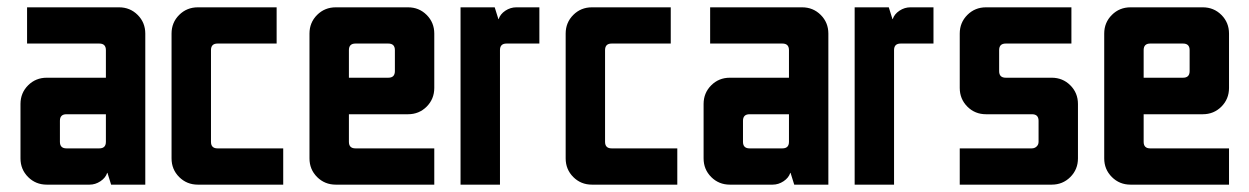

<svg xmlns="http://www.w3.org/2000/svg" viewBox="-20 -502 3397 522"><path d="M267.9 -191.4H160.7Q142.9 -191.4 142.9 -173.6V-116.4Q142.9 -98.6 160.7 -98.6H250Q267.9 -98.6 267.9 -116.4ZM53.6 -482.1H303.6Q333.6 -482.1 354.3 -461.4Q375 -440.7 375 -410.7V0H282.1L272.1 -32.1H271.4Q267.1 -18.6 253.2 -9.3Q239.3 0 223.6 0H107.1Q77.1 0 56.4 -20.7Q35.7 -41.4 35.7 -71.4V-219.3Q35.7 -249.3 56.4 -270Q77.1 -290.7 107.1 -290.7H267.9V-365.7Q267.9 -383.6 250 -383.6H53.6Z M517.9 -482.1H732.1V-383.6H571.4Q553.6 -383.6 553.6 -365.7V-116.4Q553.6 -98.6 571.4 -98.6H750V0H517.9Q487.9 0 467.1 -20.7Q446.4 -41.4 446.4 -71.4V-410.7Q446.4 -440.7 467.1 -461.4Q487.9 -482.1 517.9 -482.1Z M1035.7 -383.6H946.4Q928.6 -383.6 928.6 -365.7V-290.7H1035.7Q1053.6 -290.7 1053.6 -308.6V-365.7Q1053.6 -383.6 1035.7 -383.6ZM892.9 -482.1H1089.3Q1119.3 -482.1 1140 -461.4Q1160.7 -440.7 1160.7 -410.7V-262.9Q1160.7 -232.9 1140 -212.1Q1119.3 -191.4 1089.3 -191.4H928.6V-116.4Q928.6 -98.6 946.4 -98.6H1160.7V0H892.9Q862.9 0 842.1 -20.7Q821.4 -41.4 821.4 -71.4V-410.7Q821.4 -440.7 842.1 -461.4Q862.9 -482.1 892.9 -482.1Z M1232.1 -482.1H1325L1335 -450H1335.7Q1340 -463.6 1353.9 -472.9Q1367.9 -482.1 1383.6 -482.1H1446.4V-383.6H1357.1Q1339.3 -383.6 1339.3 -365.7V0H1232.1Z M1589.3 -482.1H1803.6V-383.6H1642.9Q1625 -383.6 1625 -365.7V-116.4Q1625 -98.6 1642.9 -98.6H1821.4V0H1589.3Q1559.3 0 1538.6 -20.7Q1517.9 -41.4 1517.9 -71.4V-410.7Q1517.9 -440.7 1538.6 -461.4Q1559.3 -482.1 1589.3 -482.1Z M2125 -191.4H2017.9Q2000 -191.4 2000 -173.6V-116.4Q2000 -98.6 2017.9 -98.6H2107.1Q2125 -98.6 2125 -116.4ZM1910.7 -482.1H2160.7Q2190.7 -482.1 2211.4 -461.4Q2232.1 -440.7 2232.1 -410.7V0H2139.3L2129.3 -32.1H2128.6Q2124.3 -18.6 2110.4 -9.3Q2096.4 0 2080.7 0H1964.3Q1934.3 0 1913.6 -20.7Q1892.9 -41.4 1892.9 -71.4V-219.3Q1892.9 -249.3 1913.6 -270Q1934.3 -290.7 1964.3 -290.7H2125V-365.7Q2125 -383.6 2107.1 -383.6H1910.7Z M2303.6 -482.1H2396.4L2406.4 -450H2407.1Q2411.4 -463.6 2425.4 -472.9Q2439.3 -482.1 2455 -482.1H2517.9V-383.6H2428.6Q2410.7 -383.6 2410.7 -365.7V0H2303.6Z M2660.7 -482.1H2892.9V-383.6H2714.3Q2696.4 -383.6 2696.4 -365.7V-308.6Q2696.4 -290.7 2714.3 -290.7H2839.3Q2869.3 -290.7 2890 -270Q2910.7 -249.3 2910.7 -219.3V-71.4Q2910.7 -41.4 2890 -20.7Q2869.3 0 2839.3 0H2589.3V-98.6H2785Q2792.9 -98.6 2798.2 -103.6Q2803.6 -108.6 2803.6 -116.4V-173.6Q2803.6 -191.4 2785.7 -191.4H2660.7Q2630.7 -191.4 2610 -212.1Q2589.3 -232.9 2589.3 -262.9V-410.7Q2589.3 -440.7 2610 -461.4Q2630.7 -482.1 2660.7 -482.1Z M3196.4 -383.6H3107.1Q3089.3 -383.6 3089.3 -365.7V-290.7H3196.4Q3214.3 -290.7 3214.3 -308.6V-365.7Q3214.3 -383.6 3196.4 -383.6ZM3053.6 -482.1H3250Q3280 -482.1 3300.7 -461.4Q3321.4 -440.7 3321.4 -410.7V-262.9Q3321.4 -232.9 3300.7 -212.1Q3280 -191.4 3250 -191.4H3089.3V-116.4Q3089.3 -98.6 3107.1 -98.6H3321.4V0H3053.6Q3023.6 0 3002.9 -20.7Q2982.1 -41.4 2982.1 -71.4V-410.7Q2982.1 -440.7 3002.9 -461.4Q3023.6 -482.1 3053.6 -482.1Z"/></svg>

Font: Aire Exterior
Style: Regular
Weight: 400
Width: 4
Designer: Jayvee Enaguas (HarvettFox96)
Version: 20190503.02